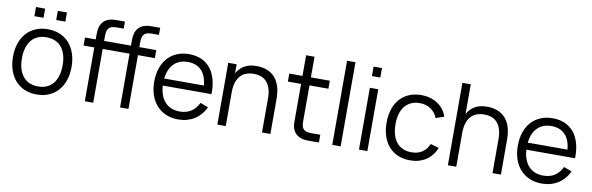

<svg xmlns="http://www.w3.org/2000/svg" viewBox="-50 -1186 5096 1652"><g transform="rotate(10 2497.5 -360.0)"><path d="M351.3 -645.3V-725.3H431.3V-645.3ZM160.7 -645.3V-725.3H240.7V-645.3ZM295.7 15Q355.7 15 403.1 -5.8Q450.5 -26.5 483.6 -64.1Q516.7 -101.7 534.2 -154.3Q551.7 -207 551.7 -270.7Q551.7 -333.3 534.3 -385.7Q517 -438 484.1 -475.6Q451.2 -513.2 403.8 -534.1Q356.3 -555 295.7 -555Q236.2 -555 188.8 -534.3Q141.3 -513.7 108.3 -476.3Q75.3 -439 57.7 -386.7Q40 -334.3 40 -270.7Q40 -207.7 57.3 -155.2Q74.7 -102.7 107.7 -64.8Q140.7 -26.8 188.1 -5.9Q235.5 15 295.7 15ZM295.7 -55.3Q252.2 -55.3 219 -70.5Q185.8 -85.7 163.3 -113.8Q140.8 -141.8 129.4 -181.7Q118 -221.5 118 -270.7Q118 -319 129 -358.3Q140 -397.7 162.2 -425.8Q184.3 -454 217.7 -469.3Q251 -484.7 295.7 -484.7Q339.7 -484.7 373.1 -469.7Q406.5 -454.7 428.8 -426.9Q451.2 -399.2 462.4 -359.5Q473.7 -319.8 473.7 -270.7Q473.7 -221.8 462.4 -182.2Q451.2 -142.7 428.9 -114.4Q406.7 -86.2 373.3 -70.8Q340 -55.3 295.7 -55.3Z M715.2 -578.2V-589Q715.2 -625.5 724.2 -652.9Q733.3 -680.3 751.5 -698.7Q769.7 -717 797.1 -726Q824.5 -735 860.8 -735H872.5H936.2V-673H872.8Q849.8 -673 833.8 -668.2Q817.8 -663.3 807.8 -652.8Q797.8 -642.3 793.2 -625.5Q788.5 -608.7 788.5 -584.7V0H715.2ZM621.5 -470V-540H936.2V-470ZM1023.2 -578.2V-589Q1023.2 -625.5 1032.2 -652.9Q1041.3 -680.3 1059.5 -698.7Q1077.7 -717 1105.1 -726Q1132.5 -735 1168.8 -735H1180.5H1244.2V-673H1180.8Q1157.8 -673 1141.8 -668.2Q1125.8 -663.3 1115.8 -652.8Q1105.8 -642.3 1101.2 -625.5Q1096.5 -608.7 1096.5 -584.7V0H1023.2ZM929.5 -470V-540H1244.2V-470Z M1532.3 -54.7Q1490.2 -54.7 1456.8 -69.3Q1423.5 -84 1400.2 -111.9Q1376.8 -139.8 1364.4 -180.2Q1352 -220.5 1352 -271.5Q1352 -322.3 1364.1 -362.3Q1376.2 -402.3 1399 -430Q1421.8 -457.7 1454.8 -472.3Q1487.8 -487 1529.7 -487Q1607.8 -487 1652.2 -438.9Q1696.5 -390.8 1701.3 -300.7L1701.5 -249.3H1777.8Q1779.8 -320.8 1764.2 -377.4Q1748.5 -434 1716.7 -473.5Q1684.8 -513 1637.7 -534Q1590.5 -555 1529.7 -555Q1471.3 -555 1424.1 -535.1Q1376.8 -515.2 1343.5 -478.2Q1310.2 -441.2 1292.1 -388.3Q1274 -335.5 1274 -270Q1274 -205.2 1292.4 -152.3Q1310.8 -99.5 1344.7 -62.4Q1378.5 -25.3 1426.1 -5.2Q1473.7 15 1532.3 15Q1572.8 15 1608.5 5.2Q1644.2 -4.7 1674.1 -23.5Q1704 -42.3 1727.8 -69.8Q1751.5 -97.3 1767.7 -133L1698 -158.7Q1674.2 -109 1633.5 -81.8Q1592.8 -54.7 1532.3 -54.7ZM1759.8 -311H1339L1337.2 -249.3H1777.8Z M2263.2 -296.5Q2263.2 -347 2251.8 -382.7Q2240.3 -418.3 2219.8 -441Q2199.3 -463.7 2170.4 -474.2Q2141.5 -484.7 2106.5 -484.7Q2071.8 -484.7 2042.6 -474.2Q2013.3 -463.8 1992 -441.2Q1970.7 -418.5 1958.6 -382.8Q1946.5 -347 1946.5 -296.5L1929.8 -416.7Q1935.7 -438.2 1948 -462.5Q1960.3 -486.8 1982.2 -507.4Q2004 -528 2037.5 -541.5Q2071 -555 2119.2 -555Q2167.8 -555 2208 -540.3Q2248.2 -525.7 2276.8 -495Q2305.3 -464.3 2320.9 -417.6Q2336.5 -370.8 2336.5 -306.7V0H2263.2ZM1873.2 0V-540H1946.5V0Z M2406.5 -470H2760.5V-540H2406.5ZM2760.5 -68H2679.5Q2656.3 -68 2640.2 -72.7Q2624.2 -77.3 2614.2 -87.5Q2604.2 -97.7 2599.7 -113.9Q2595.2 -130.2 2595.2 -153.7V-720.3H2521.8V-143.7V-133.3Q2521.8 -102.5 2531.4 -77.6Q2541 -52.7 2558.8 -35.6Q2576.5 -18.5 2602.3 -9.2Q2628.2 0 2660.2 0H2670.5H2760.5Z M2877 0V-735H2950.3V0Z M3110.5 -642.3V-725H3183.8V-642.3ZM3110.5 0V-540H3183.8V0Z M3558 15Q3598.3 15 3632.9 5.4Q3667.5 -4.2 3696.1 -22.8Q3724.7 -41.3 3746.9 -69Q3769.2 -96.7 3784.3 -132.7L3710.7 -154.3Q3690.3 -106.7 3652.2 -81Q3614 -55.3 3558 -55.3Q3514.5 -55.3 3481.6 -70.7Q3448.7 -86 3426.4 -114.1Q3404.2 -142.2 3393.1 -181.9Q3382 -221.7 3382 -270Q3382 -320 3393.4 -359.6Q3404.8 -399.2 3427.2 -427.1Q3449.7 -455 3482.5 -469.8Q3515.3 -484.7 3558 -484.7Q3611.5 -484.7 3652.4 -457.8Q3693.3 -430.8 3712.3 -382.3L3784.3 -405.7Q3773 -440.2 3751.8 -467.8Q3730.5 -495.5 3701.2 -514.9Q3671.8 -534.3 3635.7 -544.7Q3599.5 -555 3558.7 -555Q3499.3 -555 3452.1 -535Q3404.8 -515 3371.9 -477.8Q3339 -440.7 3321.5 -387.9Q3304 -335.2 3304 -270Q3304 -205.5 3321.4 -152.8Q3338.8 -100 3371.7 -62.8Q3404.5 -25.5 3451.6 -5.2Q3498.7 15 3558 15Z M4277.2 -296.5Q4277.2 -347 4265.8 -382.7Q4254.3 -418.3 4233.8 -441Q4213.3 -463.7 4184.4 -474.2Q4155.5 -484.7 4120.5 -484.7Q4085.8 -484.7 4056.6 -474.2Q4027.3 -463.8 4006 -441.2Q3984.7 -418.5 3972.6 -382.8Q3960.5 -347 3960.5 -296.5L3943.8 -416.7Q3949.7 -438.2 3962 -462.5Q3974.3 -486.8 3996.2 -507.4Q4018 -528 4051.5 -541.5Q4085 -555 4133.2 -555Q4181.8 -555 4222 -540.3Q4262.2 -525.7 4290.8 -495Q4319.3 -464.3 4334.9 -417.6Q4350.5 -370.8 4350.5 -306.7V0H4277.2ZM3887.2 0V-720H3960.5V0Z M4708.8 -54.7Q4666.7 -54.7 4633.3 -69.3Q4600 -84 4576.7 -111.9Q4553.3 -139.8 4540.9 -180.2Q4528.5 -220.5 4528.5 -271.5Q4528.5 -322.3 4540.6 -362.3Q4552.7 -402.3 4575.5 -430Q4598.3 -457.7 4631.3 -472.3Q4664.3 -487 4706.2 -487Q4784.3 -487 4828.7 -438.9Q4873 -390.8 4877.8 -300.7L4878 -249.3H4954.3Q4956.3 -320.8 4940.7 -377.4Q4925 -434 4893.2 -473.5Q4861.3 -513 4814.2 -534Q4767 -555 4706.2 -555Q4647.8 -555 4600.6 -535.1Q4553.3 -515.2 4520 -478.2Q4486.7 -441.2 4468.6 -388.3Q4450.5 -335.5 4450.5 -270Q4450.5 -205.2 4468.9 -152.3Q4487.3 -99.5 4521.2 -62.4Q4555 -25.3 4602.6 -5.2Q4650.2 15 4708.8 15Q4749.3 15 4785 5.2Q4820.7 -4.7 4850.6 -23.5Q4880.5 -42.3 4904.2 -69.8Q4928 -97.3 4944.2 -133L4874.5 -158.7Q4850.7 -109 4810 -81.8Q4769.3 -54.7 4708.8 -54.7ZM4936.3 -311H4515.5L4513.7 -249.3H4954.3Z"/></g></svg>

Font: Vela Sans GX ExtLt
Style: Regular
Weight: 200
Designer: Principal design: Mikhail Sharanda - project Manrope.
Design modification: Ravid Balaliev
Foundry: Mikhail Sharanda
Version: Version 1.001